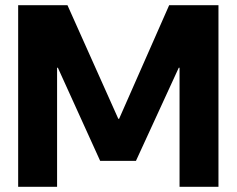

<svg xmlns="http://www.w3.org/2000/svg" viewBox="-20 -720 912 740"><path d="M50 0V-700H240L436 -262H439L632 -700H822V0H672V-459H669L504 -100H366L203 -459H200V0Z"/></svg>

Font: DM Sans 9pt 36pt Black
Style: Regular
Weight: 900
Version: Version 4.004;gftools[0.9.30]